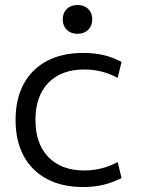

<svg xmlns="http://www.w3.org/2000/svg" viewBox="-20 -743 577 773"><path d="M315.3 10Q230.3 10 169.2 -22.3Q108 -54.7 75.3 -115.2Q42.7 -175.7 42.7 -260Q42.7 -344.3 75.3 -404.8Q108 -465.3 169.2 -497.7Q230.3 -530 315.3 -530Q357.3 -530 395.2 -521.5Q433 -513 469.4 -493.7L453.7 -429.6Q420 -447.3 387 -455.3Q354 -463.3 320 -463.3Q226.7 -463.3 174.7 -409.6Q122.7 -356 122.7 -260Q122.7 -164.7 174.7 -110.7Q226.7 -56.7 320 -56.7Q354 -56.7 387 -64.7Q420 -72.7 453.7 -90.4L469.4 -26.3Q433 -7.7 395.2 1.2Q357.3 10 315.3 10ZM292 -607Q265.3 -607 249 -623Q232.6 -639 232.6 -665Q232.6 -691 249 -707Q265.3 -723 292 -723Q318.7 -723 335 -707Q351.4 -691 351.4 -665Q351.4 -639 335 -623Q318.7 -607 292 -607Z"/></svg>

Font: M PLUS 2 Thin
Style: Regular
Weight: 100
Designer: Coji Morishita
Foundry: UNDERFOREST DESIGN
Version: Version 1.001